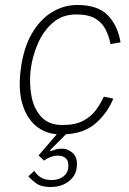

<svg xmlns="http://www.w3.org/2000/svg" viewBox="-20 -530 517 771"><path d="M118 156Q124 168 141 180.5Q158 193 186 193Q216 193 234 179Q252 165 254 145Q257 119 245.5 107Q234 95 213 95Q196 95 180.5 101.5Q165 108 157 115L135 94L208 9Q159 5 123 -25.5Q87 -56 70 -112Q53 -168 63 -249Q74 -337 107.5 -394.5Q141 -452 188.5 -481Q236 -510 290 -510Q373 -510 413 -468.5Q453 -427 464 -360L424 -353Q417 -386 403.5 -412.5Q390 -439 362.5 -455.5Q335 -472 286 -472Q231 -472 193 -439.5Q155 -407 132.5 -356Q110 -305 103 -249Q97 -194 106.5 -143.5Q116 -93 146 -60.5Q176 -28 231 -28Q282 -28 314 -45Q346 -62 365 -88Q384 -114 397 -142L435 -134Q411 -76 365 -35.5Q319 5 245 9L181 73L183 77Q193 73 203.5 70Q214 67 231 67Q252 67 272.5 85Q293 103 288 144Q284 177 255 199Q226 221 183 221Q145 221 124.5 205.5Q104 190 94 178Z"/></svg>

Font: Haskoy ExtraLight
Style: Italic
Weight: 200
Designer: Ertekin Erdin
Foundry: Ertekin Erdin
Version: Version 2.000; ttfautohint (v1.8.4.7-5d5b)